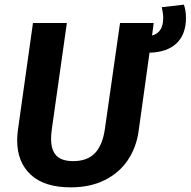

<svg xmlns="http://www.w3.org/2000/svg" viewBox="-20 -791 821 827"><path d="M624 -564 577 -226Q567 -155 530 -100.5Q493 -46 430.5 -15Q368 16 285 16Q171 16 112.5 -38.5Q54 -93 54 -186Q54 -208 57 -230L122 -692H268L203 -233Q200 -211 200 -193Q200 -144 223 -120.5Q246 -97 295 -97Q356 -97 389 -131.5Q422 -166 432 -237L497 -692H642L635 -638Q683 -651 683 -713Q683 -732 677 -760L772 -771Q781 -746 781 -714Q781 -643 740.5 -604.5Q700 -566 624 -564Z"/></svg>

Font: Fira Sans SemiBold
Style: Italic
Weight: 600
Italic angle: -8°
Designer: bBox Type GmbH & Carrois Corporate GbR & Edenspiekermann AG
Foundry: bBox Type GmbH & Carrois Corporate GbR & Edenspiekermann AG
Version: Version 4.301